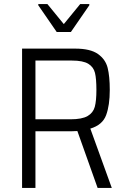

<svg xmlns="http://www.w3.org/2000/svg" viewBox="-20 -928 629 948"><path d="M462 0 362 -281Q355 -280 336 -280H155V0H89V-688H351Q426 -688 463.5 -661.5Q501 -635 511.5 -593Q522 -551 522 -484Q522 -408 504 -359.5Q486 -311 426 -293L532 0ZM456 -484Q456 -539 449 -568Q442 -597 416 -613Q390 -629 335 -629H155V-339H328Q385 -339 412.5 -355Q440 -371 448 -400.5Q456 -430 456 -484ZM260 -770 169 -902V-908H214L295 -809L376 -908H421V-902L330 -770Z"/></svg>

Font: Saira Semi Condensed Light
Style: Regular
Weight: 300
Width: 4
Designer: Hector Gatti with collaboration of the Omnibus-Type team
Foundry: Omnibus-Type
Version: Version 1.001; ttfautohint (v1.8)